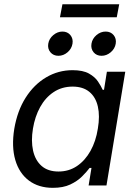

<svg xmlns="http://www.w3.org/2000/svg" viewBox="-20 -882 645 913"><path d="M231.4 11.2Q163.6 11.2 117.4 -23.4Q71.3 -58.1 52.7 -121.3Q34.2 -184.6 47.9 -269.5Q62.5 -355.5 102.1 -417.7Q141.6 -480 199.5 -514.2Q257.3 -548.3 325.2 -548.3Q374.5 -548.3 403.1 -532.2Q431.6 -516.1 446 -494.4Q460.4 -472.7 468.3 -455.1H474.6L488.3 -541H575.7L486.3 0H401.4L415 -83.5H406.2Q392.1 -64.9 369.9 -42.7Q347.7 -20.5 314 -4.6Q280.3 11.2 231.4 11.2ZM258.3 -66.4Q307.6 -66.4 346.2 -92.5Q384.8 -118.7 410.4 -164.6Q436 -210.4 445.3 -270.5Q455.6 -330.6 445.3 -375.5Q435.1 -420.4 404.8 -445.3Q374.5 -470.2 325.2 -470.2Q274.4 -470.2 235.1 -444.1Q195.8 -418 170.9 -372.8Q146 -327.6 136.7 -270.5Q127 -212.4 137.2 -166Q147.5 -119.6 177.7 -93Q208 -66.4 258.3 -66.4ZM462.9 -616.7Q439 -616.7 425 -633.5Q411.1 -650.4 415 -674.3Q418.9 -698.2 438.7 -715.1Q458.5 -731.9 482.4 -731.9Q506.3 -731.9 520.3 -715.1Q534.2 -698.2 530.3 -674.3Q526.4 -650.4 506.6 -633.5Q486.8 -616.7 462.9 -616.7ZM257.8 -616.7Q233.9 -616.7 219.7 -633.5Q205.6 -650.4 209.5 -674.3Q213.4 -698.2 233.4 -715.1Q253.4 -731.9 276.9 -731.9Q300.8 -731.9 314.7 -715.1Q328.6 -698.2 324.7 -674.3Q320.8 -650.4 301.3 -633.5Q281.7 -616.7 257.8 -616.7ZM546.9 -861.8 535.2 -799.8H265.1L276.9 -861.8Z"/></svg>

Font: Inter 17pt
Style: Italic
Weight: 400
Italic angle: -9.3988°
Version: Version 4.001;git-66647c0bb